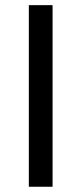

<svg xmlns="http://www.w3.org/2000/svg" viewBox="-20 -711 310 731"><path d="M89.8 0V-691.4H180.2V0Z"/></svg>

Font: Spinnaker
Style: Regular
Weight: 400
Designer: Elena Albertoni
Foundry: Elena Albertoni
Version: Version 1.001